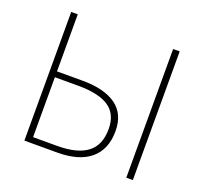

<svg xmlns="http://www.w3.org/2000/svg" viewBox="-125 -872 1081 1018"><g transform="rotate(20 416.0 -363.0)"><path d="M110 -726H147V-404H291Q414 -404 480.5 -356.5Q547 -309 547 -212Q547 -109 482.5 -54.5Q418 0 296 0H110ZM509 -210Q509 -294 452 -332.5Q395 -371 278 -371H147V-33H283Q396 -33 452.5 -76Q509 -119 509 -210ZM685 -726H722V0H685Z"/></g></svg>

Font: Merged Yaku Han JP Thin
Style: Regular
Weight: 250
Designer: Ryoko NISHIZUKA 西塚涼子 (kana, bopomofo & ideographs); Paul D. Hunt (Latin, Greek & Cyrillic); Sandoll Communications 산돌커뮤니
Foundry: Adobe
Version: Version 2.004